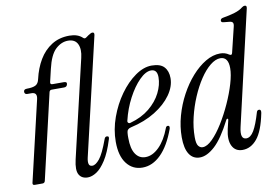

<svg xmlns="http://www.w3.org/2000/svg" viewBox="-79 -879 1463 1019"><g transform="rotate(-10 652.5 -369.0)"><path d="M317 10Q284 10 270 -14.5Q256 -39 269 -95L392 -621Q403 -666 389.5 -694.5Q376 -723 338 -723Q302 -723 271 -694Q240 -665 223 -591L207 -523Q204 -510 218 -510H278Q297 -510 293 -496Q290 -482 275 -482H208Q198 -482 195 -472L88 -11Q85 0 74 0H32Q19 0 22 -13L123 -445Q132 -482 99 -482H78Q62 -482 62 -496Q62 -510 80 -510Q111 -510 126.5 -518Q142 -526 147 -550Q160 -607 186.5 -651.5Q213 -696 254 -722Q295 -748 350 -748Q395 -748 420 -724Q428 -716 437 -723L451 -733Q466 -743 473 -743Q485 -743 482 -728L334 -94Q329 -72 332.5 -59.5Q336 -47 351 -47Q369 -47 390.5 -73.5Q412 -100 439 -174Q443 -187 453 -187Q468 -187 461 -169Q440 -101 414.5 -61.5Q389 -22 364 -6Q339 10 317 10Z M612 9Q559 9 527 -32.5Q495 -74 495 -150Q495 -216 518.5 -281Q542 -346 580 -399Q618 -452 663.5 -484Q709 -516 752 -516Q799 -516 819.5 -493.5Q840 -471 840 -433Q840 -388 808.5 -343.5Q777 -299 720.5 -264Q664 -229 588 -212Q566 -207 565 -187Q564 -180 564 -172.5Q564 -165 564 -158Q564 -101 583.5 -72Q603 -43 637 -43Q675 -43 710.5 -78Q746 -113 770 -177Q773 -186 782 -186Q788 -186 789.5 -181Q791 -176 789 -169Q757 -81 711.5 -36Q666 9 612 9ZM575 -250Q573 -243 577.5 -238.5Q582 -234 589 -236Q651 -253 693 -287.5Q735 -322 756.5 -365Q778 -408 778 -449Q778 -491 745 -491Q716 -491 682 -457Q648 -423 619 -368Q590 -313 575 -250Z M921 9Q884 9 864 -22Q844 -53 844 -113Q844 -170 860 -227.5Q876 -285 904 -337Q932 -389 967.5 -429Q1003 -469 1042.5 -492.5Q1082 -516 1121 -516Q1148 -516 1168 -502Q1182 -493 1185 -508L1217 -640Q1222 -658 1217.5 -665Q1213 -672 1199 -673L1169 -676Q1154 -677 1156 -689Q1158 -698 1170 -700Q1206 -706 1234 -714.5Q1262 -723 1279 -737Q1287 -743 1294 -743Q1306 -743 1303 -728L1161 -113Q1146 -48 1181 -48Q1204 -48 1222.5 -79Q1241 -110 1260 -175Q1263 -186 1273 -186Q1280 -186 1282 -180Q1284 -174 1282 -166Q1263 -72 1229.5 -31.5Q1196 9 1151 9Q1112 9 1095.5 -24Q1079 -57 1092 -114L1103 -160Q1105 -167 1100.5 -168Q1096 -169 1093 -163Q1045 -69 1002 -30Q959 9 921 9ZM945 -42Q969 -42 998 -71Q1027 -100 1055.5 -146Q1084 -192 1108 -245Q1132 -298 1146.5 -347Q1161 -396 1161 -430Q1161 -491 1118 -491Q1092 -491 1063 -467.5Q1034 -444 1007.5 -404Q981 -364 959.5 -313.5Q938 -263 925 -208.5Q912 -154 912 -102Q912 -67 921.5 -54.5Q931 -42 945 -42Z"/></g></svg>

Font: Instrument Serif
Style: Italic
Weight: 400
Italic angle: -13°
Designer: Rodrigo Fuenzalida
Foundry: fragTYPE
Version: Version 1.000; ttfautohint (v1.8.4.7-5d5b);gftools[0.9.27]